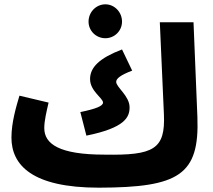

<svg xmlns="http://www.w3.org/2000/svg" viewBox="-20 -848 988 889"><path d="M468 -671C510 -671 545 -705 545 -748C545 -792 510 -828 468 -828C425 -828 390 -792 390 -748C390 -705 425 -671 468 -671ZM438 21C809 20 904 -38 894 -306L876 -745H720L739 -318C746 -157 692 -128 464 -132C255 -132 185 -181 185 -255C185 -290 196 -334 205 -373L70 -405C55 -354 33 -281 33 -211C33 -84 128 21 438 21ZM380 -220C558 -256 580 -305 580 -351C580 -404 518 -444 518 -469C518 -484 537 -500 592 -521L545 -619C440 -579 397 -536 397 -482C397 -426 457 -394 457 -373C457 -357 424 -344 352 -329Z"/></svg>

Font: Noto Sans Arabic UI XBd
Style: Regular
Weight: 800
Designer: Monotype Design Team, Nadine Chahine and Nizar Qandah
Foundry: Monotype Imaging Inc.
Version: Version 2.010